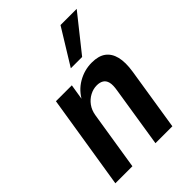

<svg xmlns="http://www.w3.org/2000/svg" viewBox="-216 -846 948 948"><g transform="rotate(-45 258.5 -372.0)"><path d="M21 0 100 -494H211L196 -401H191Q217 -451 262.5 -477.5Q308 -504 360 -504Q407 -504 434 -484Q461 -464 470.5 -425.5Q480 -387 471 -329L419 0H301L351 -317Q357 -352 352 -371Q347 -390 333 -398.5Q319 -407 298 -407Q273 -407 249.5 -394.5Q226 -382 210 -360Q194 -338 189 -308L140 0ZM267 -557 382 -744H495L346 -557Z"/></g></svg>

Font: Nunito Sans 10pt Condensed
Style: Bold Italic
Weight: 700
Width: 3
Italic angle: -9°
Designer: Vernon Adams
Foundry: Vernon Adams
Version: Version 3.101;gftools[0.9.27]